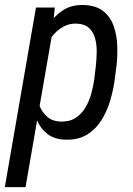

<svg xmlns="http://www.w3.org/2000/svg" viewBox="-43 -559 542 782"><path d="M169.4 -421.4 61 203.1H-23.4L103.5 -528.3H180.2ZM431.2 -288.1 424.8 -239.3Q419.4 -196.3 406.5 -151.6Q393.6 -106.9 370.4 -69.8Q347.2 -32.7 311 -10.5Q274.9 11.7 222.7 9.8Q177.7 8.3 149.7 -13.7Q121.6 -35.6 107.2 -70.3Q92.8 -105 88.4 -144.8Q84 -184.6 86.9 -221.2L97.2 -296.4Q104 -336.4 118.2 -379.2Q132.3 -421.9 155.8 -458.5Q179.2 -495.1 214.1 -517.6Q249 -540 297.4 -538.6Q348.6 -537.1 377.9 -513.4Q407.2 -489.7 420.2 -452.4Q433.1 -415 434.6 -371.8Q436 -328.6 431.2 -288.1ZM341.3 -238.8 347.2 -288.6Q350.1 -314.5 350.8 -344Q351.6 -373.5 345 -400.4Q338.4 -427.2 320.1 -444.6Q301.8 -461.9 267.1 -462.9Q240.7 -463.4 218.5 -452.1Q196.3 -440.9 178.7 -421.9Q161.1 -402.8 149.2 -379.6Q137.2 -356.4 131.3 -333L107.4 -184.1Q106.9 -155.8 117.7 -128.7Q128.4 -101.6 149.2 -83.5Q169.9 -65.4 200.7 -64Q237.8 -62 262.9 -77.6Q288.1 -93.3 304 -119.4Q319.8 -145.5 328.6 -177Q337.4 -208.5 341.3 -238.8Z"/></svg>

Font: Roboto Condensed
Style: Italic
Weight: 400
Italic angle: -12°
Designer: Christian Robertson
Foundry: Google
Version: Version 3.0